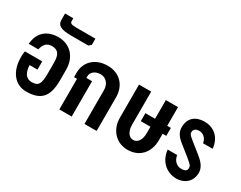

<svg xmlns="http://www.w3.org/2000/svg" viewBox="-95 -1338 2334 1859"><g transform="rotate(30 1071.5 -409.0)"><path d="M257 11C422 11 489 -64 489 -246V-365C489 -507 400 -602 269 -602C148 -602 60 -537 50 -402H157C170 -464 204 -496 254 -496C325 -496 353 -460 353 -366V-247C353 -126 334 -95 257 -95C197 -95 164 -141 160 -228H248V-320H55C49 -297 49 -275 49 -251C49 -94 132 11 257 11Z M367 -676H558L584 -699V-768H374C316 -768 300 -777 300 -798V-832H208V-759C208 -697 260 -676 367 -676Z M624 0H762V-395H698V-410C698 -460 741 -495 801 -495C863 -495 905 -447 905 -376V0H1041V-376C1041 -512 952 -601 820 -601C683 -601 591 -515 591 -390V-342H624Z M1390 9C1521 9 1608 -84 1608 -224V-296H1649V-385H1608V-594H1472V-385H1364V-296H1472V-224C1472 -150 1440 -101 1390 -101C1341 -101 1308 -151 1308 -224V-594H1172V-224C1172 -88 1263 9 1390 9Z M1941 14C2021 14 2101 -40 2101 -144C2101 -213 2045 -261 2004 -294L1945 -341C1856 -412 1841 -423 1841 -447C1841 -478 1860 -498 1904 -498C1940 -498 1985 -470 1993 -412H2100C2088 -541 2001 -601 1903 -601C1802 -601 1736 -547 1736 -443C1736 -392 1760 -352 1817 -307L1877 -259C1980 -177 1994 -167 1995 -138C1996 -106 1978 -92 1931 -92C1890 -92 1841 -123 1833 -188H1727C1738 -71 1821 14 1941 14Z"/></g></svg>

Font: Vanilla Cream ExtraBold
Style: Regular
Weight: 800
Designer: Jeremy Tribby, Jinavaṁso
Foundry: Tribby Type
Version: Version 1.422;Glyphs 3.1.2 (3151)